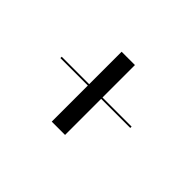

<svg xmlns="http://www.w3.org/2000/svg" viewBox="-81 -658 816 816"><g transform="rotate(45 327.0 -250.0)"><path d="M106 -265H271V-460H351V-265H526V-257H351V-40H271V-257H106Z"/></g></svg>

Font: Italiana
Style: Regular
Weight: 400
Designer: Santiago Orozco
Foundry: Santiago Orozco
Version: Version 001.001